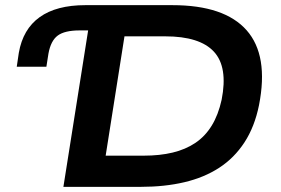

<svg xmlns="http://www.w3.org/2000/svg" viewBox="-20 -725 1090 745"><path d="M226 0 322 -607H289Q231 -607 204 -587Q177 -567 168 -517L160 -466H45L53 -520Q69 -612 134 -658.5Q199 -705 311 -705H649Q851 -705 937 -607.5Q1023 -510 985 -317Q968 -233 928.5 -172.5Q889 -112 830.5 -74Q772 -36 695.5 -18Q619 0 527 0ZM390 -121H538Q600 -121 650 -133Q700 -145 738 -170.5Q776 -196 801.5 -237.5Q827 -279 840 -338Q865 -465 810 -524.5Q755 -584 621 -584H463Z"/></svg>

Font: Nunito Sans 7pt SemiExpanded
Style: Bold Italic
Weight: 700
Width: 6
Italic angle: -9°
Designer: Vernon Adams
Foundry: Vernon Adams
Version: Version 3.101;gftools[0.9.27]